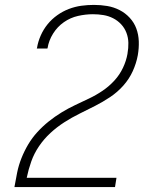

<svg xmlns="http://www.w3.org/2000/svg" viewBox="-20 -763 640 783"><path d="M39 0V-1Q44 -30 50 -59.5Q56 -89 67.5 -118Q79 -147 95 -174Q111 -201 132.5 -224.5Q154 -248 179 -268Q204 -288 231 -304.5Q258 -321 286.5 -334.5Q315 -348 343.5 -361.5Q372 -375 398.5 -393Q425 -411 446.5 -434.5Q468 -458 481.5 -486.5Q495 -515 500 -544V-545Q504 -567 503.5 -588.5Q503 -610 495.5 -629.5Q488 -649 474 -664Q460 -679 441.5 -688.5Q423 -698 402 -701.5Q381 -705 359 -705Q329 -705 298 -698Q267 -691 240.5 -672.5Q214 -654 196.5 -626Q179 -598 174 -567L173 -565H130L131 -568Q135 -593 146 -618Q157 -643 174 -664Q191 -685 213.5 -701Q236 -717 261 -726.5Q286 -736 311.5 -739.5Q337 -743 363 -743Q391 -743 417.5 -738.5Q444 -734 467.5 -722Q491 -710 509 -690.5Q527 -671 536 -646.5Q545 -622 546 -594.5Q547 -567 542 -538Q536 -505 521.5 -473Q507 -441 483 -414Q459 -387 429 -367Q399 -347 367.5 -331Q336 -315 304.5 -299.5Q273 -284 242.5 -264.5Q212 -245 185.5 -220.5Q159 -196 139 -166.5Q119 -137 107.5 -104.5Q96 -72 89 -38H455L449 0Z"/></svg>

Font: Iosevka Aile Extralight
Style: Italic
Weight: 200
Italic angle: -9°
Designer: Belleve Invis
Foundry: Belleve Invis
Version: Version 31.1.0; ttfautohint (v1.8.4)